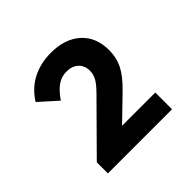

<svg xmlns="http://www.w3.org/2000/svg" viewBox="-106 -795 547 547"><g transform="rotate(-45 168.0 -521.0)"><path d="M36 -386.5 174 -525.8Q193.8 -545.8 200.2 -558.5Q206.8 -571.2 206.8 -584.8Q206.8 -605.5 193.5 -618Q180.2 -630.5 157.5 -630.5Q137.5 -630.5 121.1 -619.2Q104.8 -608 87.8 -583.2L34.2 -631.2Q56.5 -666.5 89.9 -683.1Q123.2 -699.8 163.8 -699.8Q220.8 -699.8 253.9 -669.8Q287 -639.8 287 -587.5Q287 -557 274.2 -531.9Q261.5 -506.8 230 -476.5L134.5 -384ZM36 -341.8V-386.5L103.5 -409.2H294.5V-341.8Z"/></g></svg>

Font: Outfit Thin
Style: Regular
Weight: 100
Designer: Rodrigo Fuenzalida
Foundry: fragTYPE
Version: Version 1.100;gftools[0.9.27]